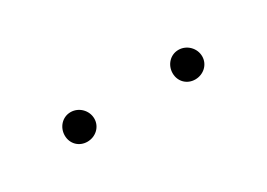

<svg xmlns="http://www.w3.org/2000/svg" viewBox="-18 -777 336 242"><g transform="rotate(-30 150.0 -656.5)"><path d="M71 -635C83 -635 93 -644 93 -656C93 -668 83 -678 71 -678C59 -678 50 -668 50 -656C50 -644 59 -635 71 -635ZM228 -635C240 -635 250 -644 250 -656C250 -668 240 -678 228 -678C216 -678 207 -668 207 -656C207 -644 216 -635 228 -635Z"/></g></svg>

Font: Fixel Text Thin
Style: Regular
Weight: 100
Width: 4
Designer: AlfaBravo + MacPaw
Foundry: Kyrylo Tkachov, Marchela Mozhyna, Serhii Makarenko, Maria Weinstein, Zakhar Kryvoshyya
Version: Version 1.211